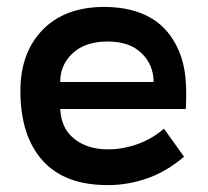

<svg xmlns="http://www.w3.org/2000/svg" viewBox="-20 -526 602 555"><path d="M517 -211H154Q157 -159 188 -130.5Q219 -102 265.5 -96Q312 -90 362.5 -104.5Q413 -119 454 -154L512 -73Q460 -29 404.5 -10Q349 9 294 9Q168 10 103.5 -61.5Q39 -133 39 -263Q39 -374 103.5 -440Q168 -506 282 -506Q444 -505 497 -379Q512 -344 516 -303Q520 -262 517 -211ZM291 -406Q227 -406 190.5 -372.5Q154 -339 154 -289H424Q424 -338 389.5 -372Q355 -406 291 -406Z"/></svg>

Font: Kulim Park SemiBold
Style: Regular
Weight: 600
Designer: Noponies / Dale Sattler
Foundry: Noponies
Version: Version 1.000; ttfautohint (v1.8.3)